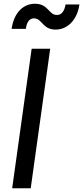

<svg xmlns="http://www.w3.org/2000/svg" viewBox="-20 -1005 444 1025"><path d="M45 0H144L248 -745H149ZM42 -851H118C123 -891 140 -907 161 -907C206 -907 206 -847 277 -847C339 -847 392 -897 404 -981H330C324 -946 309 -925 284 -925C239 -925 239 -985 167 -985C106 -985 55 -940 42 -851Z"/></svg>

Font: Mluvka Medium
Style: Italic
Weight: 500
Italic angle: -8°
Designer: Modified by Jiří Krblich, Original typeface by Gumpita Rahayu
Foundry: Gumpita Rahayu & Jiří Krblich
Version: Version 2.000;Glyphs 3.1.1 (3134)